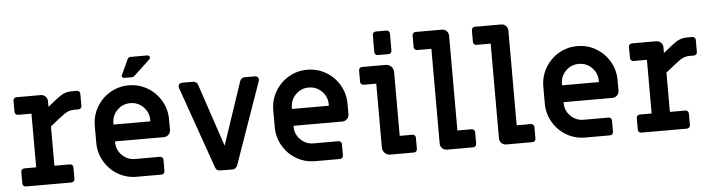

<svg xmlns="http://www.w3.org/2000/svg" viewBox="-48 -1005 4541 1226"><g transform="rotate(-5 2222.5 -392.0)"><path d="M54 -21V-95Q54 -104 60 -110Q66 -116 75 -116H151V-460H65Q56 -460 50 -466Q44 -472 44 -481V-552Q44 -561 50 -567Q56 -573 65 -573H220Q238 -573 250.5 -560.5Q263 -548 263 -530V-494L317 -537Q347 -561 369 -570.5Q391 -580 421 -580H452Q461 -580 467 -574Q473 -568 473 -559V-482Q473 -473 467 -467Q461 -461 452 -461H426Q400 -461 381 -452Q362 -443 323 -412L268 -368V-116H367Q376 -116 382 -110Q388 -104 388 -95V-21Q388 -12 382 -6Q376 0 367 0H75Q66 0 60 -6Q54 -12 54 -21Z M547 -239V-347Q547 -412 579 -467Q611 -522 665.5 -554Q720 -586 785 -586Q850 -586 904.5 -554Q959 -522 991 -467Q1023 -412 1023 -347V-280Q1023 -262 1010.5 -249.5Q998 -237 980 -237H667V-232Q667 -183 701.5 -148.5Q736 -114 785 -114H944Q953 -114 959 -108Q965 -102 965 -93V-21Q965 -12 959 -6Q953 0 944 0H785Q720 0 665.5 -32Q611 -64 579 -119Q547 -174 547 -239ZM903 -345V-354Q903 -403 868.5 -437.5Q834 -472 785 -472Q736 -472 701.5 -437.5Q667 -403 667 -354V-345ZM748 -656 793 -753Q795 -759 801 -762.5Q807 -766 813 -766H921Q928 -766 932 -761.5Q936 -757 936 -751Q936 -745 931 -740L828 -644Q820 -636 807 -636H761Q753 -636 748.5 -642Q744 -648 748 -656Z M1320 6Q1297 6 1289 -15L1104 -541Q1102 -547 1102 -550Q1102 -560 1109 -566.5Q1116 -573 1127 -573H1197Q1207 -573 1215.5 -567Q1224 -561 1227 -551L1362 -149L1497 -551Q1500 -561 1508.5 -567Q1517 -573 1527 -573H1592Q1603 -573 1610 -566.5Q1617 -560 1617 -550Q1617 -547 1615 -541L1430 -15Q1426 -5 1417.5 1Q1409 7 1399 7Z M1691 -239V-347Q1691 -412 1723 -467Q1755 -522 1809.5 -554Q1864 -586 1929 -586Q1994 -586 2048.5 -554Q2103 -522 2135 -467Q2167 -412 2167 -347V-280Q2167 -262 2154.5 -249.5Q2142 -237 2124 -237H1811V-232Q1811 -183 1845.5 -148.5Q1880 -114 1929 -114H2088Q2097 -114 2103 -108Q2109 -102 2109 -93V-21Q2109 -12 2103 -6Q2097 0 2088 0H1929Q1864 0 1809.5 -32Q1755 -64 1723 -119Q1691 -174 1691 -239ZM2047 -345V-354Q2047 -403 2012.5 -437.5Q1978 -472 1929 -472Q1880 -472 1845.5 -437.5Q1811 -403 1811 -354V-345Z M2366 -661V-770Q2366 -779 2372 -785Q2378 -791 2387 -791H2455Q2464 -791 2470 -785Q2476 -779 2476 -770V-661Q2476 -652 2470 -646Q2464 -640 2455 -640H2387Q2378 -640 2372 -646Q2366 -652 2366 -661ZM2361 -50V-459H2280Q2271 -459 2265 -465Q2259 -471 2259 -480V-552Q2259 -561 2265 -567Q2271 -573 2280 -573H2431Q2452 -573 2466.5 -558.5Q2481 -544 2481 -523V-114H2562Q2571 -114 2577 -108Q2583 -102 2583 -93V-21Q2583 -12 2577 -6Q2571 0 2562 0H2411Q2390 0 2375.5 -14.5Q2361 -29 2361 -50Z M2731 -43V-650H2640Q2631 -650 2625 -656Q2619 -662 2619 -671V-745Q2619 -754 2625 -760Q2631 -766 2640 -766H2808Q2826 -766 2838.5 -753.5Q2851 -741 2851 -723V-116H2942Q2951 -116 2957 -110Q2963 -104 2963 -95V-21Q2963 -12 2957 -6Q2951 0 2942 0H2774Q2756 0 2743.5 -12.5Q2731 -25 2731 -43Z M3111 -43V-650H3020Q3011 -650 3005 -656Q2999 -662 2999 -671V-745Q2999 -754 3005 -760Q3011 -766 3020 -766H3188Q3206 -766 3218.5 -753.5Q3231 -741 3231 -723V-116H3322Q3331 -116 3337 -110Q3343 -104 3343 -95V-21Q3343 -12 3337 -6Q3331 0 3322 0H3154Q3136 0 3123.5 -12.5Q3111 -25 3111 -43Z M3422 -239V-347Q3422 -412 3454 -467Q3486 -522 3540.5 -554Q3595 -586 3660 -586Q3725 -586 3779.5 -554Q3834 -522 3866 -467Q3898 -412 3898 -347V-280Q3898 -262 3885.5 -249.5Q3873 -237 3855 -237H3542V-232Q3542 -183 3576.5 -148.5Q3611 -114 3660 -114H3819Q3828 -114 3834 -108Q3840 -102 3840 -93V-21Q3840 -12 3834 -6Q3828 0 3819 0H3660Q3595 0 3540.5 -32Q3486 -64 3454 -119Q3422 -174 3422 -239ZM3778 -345V-354Q3778 -403 3743.5 -437.5Q3709 -472 3660 -472Q3611 -472 3576.5 -437.5Q3542 -403 3542 -354V-345Z M3999 -21V-95Q3999 -104 4005 -110Q4011 -116 4020 -116H4096V-460H4010Q4001 -460 3995 -466Q3989 -472 3989 -481V-552Q3989 -561 3995 -567Q4001 -573 4010 -573H4165Q4183 -573 4195.5 -560.5Q4208 -548 4208 -530V-494L4262 -537Q4292 -561 4314 -570.5Q4336 -580 4366 -580H4397Q4406 -580 4412 -574Q4418 -568 4418 -559V-482Q4418 -473 4412 -467Q4406 -461 4397 -461H4371Q4345 -461 4326 -452Q4307 -443 4268 -412L4213 -368V-116H4312Q4321 -116 4327 -110Q4333 -104 4333 -95V-21Q4333 -12 4327 -6Q4321 0 4312 0H4020Q4011 0 4005 -6Q3999 -12 3999 -21Z"/></g></svg>

Font: Miriam Libre
Style: Bold
Weight: 700
Designer: Michal Sahar
Foundry: Hagilda
Version: Version 1.001